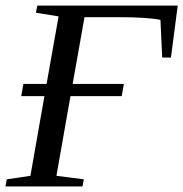

<svg xmlns="http://www.w3.org/2000/svg" viewBox="-29 -675 664 695"><path d="M269.5 0H-9.3L-4.4 -25.9L81.1 -38.6L131.8 -327.1H47.9L55.7 -371.1H139.6L183.1 -615.7L101.1 -628.9L106 -654.8H614.3L589.8 -466.8H558.1L551.8 -603Q504.4 -612.8 400.9 -612.8H276.9L233.9 -371.1H419.4L411.6 -327.1H226.1L175.3 -38.6L274.4 -25.9Z"/></svg>

Font: Liberation Serif
Style: Italic
Weight: 400
Italic angle: -16.333°
Designer: Steve Matteson
Foundry: Ascender Corporation
Version: Version 2.1.5